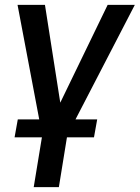

<svg xmlns="http://www.w3.org/2000/svg" viewBox="-20 -566 575 790"><path d="M52.2 -545.9H165L228 -143.6L422.9 -545.9H534.7L256.8 -9.3L222.2 204.1H118.7L153.8 -9.3ZM40 -1 53.2 -74.7H379.9L366.7 -1Z"/></svg>

Font: Inter Tight Medium
Style: Italic
Weight: 500
Italic angle: -9.39999°
Designer: Rasmus Andersson
Foundry: rsms
Version: Version 3.004